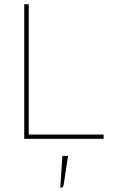

<svg xmlns="http://www.w3.org/2000/svg" viewBox="-20 -647 527 895"><path d="M463 -20V0H93V-627H114V-20ZM297 80 277 213Q275 222 272.5 225Q270 228 263 228H261L271 80Z"/></svg>

Font: Blinker Thin
Style: Regular
Weight: 100
Designer: Juergen Huber
Foundry: supertype
Version: Version 1.017;hotconv 1.0.117;makeotfexe 2.5.65602